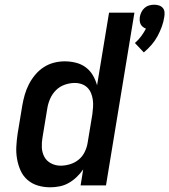

<svg xmlns="http://www.w3.org/2000/svg" viewBox="-20 -789 720 817"><path d="M592 -566 554 -606Q569 -619 580.5 -634.5Q592 -650 601 -667Q594 -670 588 -674.5Q582 -679 578.5 -686Q575 -693 574.5 -701Q574 -709 575 -717Q577 -728 582 -738Q587 -748 595.5 -755.5Q604 -763 615 -766Q626 -769 636 -769Q646 -769 656 -766Q666 -763 672.5 -755.5Q679 -748 680 -738Q681 -728 679 -717Q676 -696 668.5 -675.5Q661 -655 650.5 -635.5Q640 -616 625 -598.5Q610 -581 592 -566ZM194 8Q166 8 141 0.5Q116 -7 97 -23.5Q78 -40 67.5 -63.5Q57 -87 52.5 -113Q48 -139 49.5 -166Q51 -193 55 -220L75 -341Q79 -364 85.5 -386.5Q92 -409 103 -430.5Q114 -452 130 -471Q146 -490 166 -503Q186 -516 209 -522Q232 -528 255 -528Q280 -528 303.5 -522Q327 -516 345.5 -502Q364 -488 375.5 -468Q387 -448 393 -426L444 -735H552L431 0H323L334 -68Q322 -51 306.5 -36Q291 -21 272.5 -10.5Q254 0 233.5 4Q213 8 194 8ZM238 -84Q257 -84 277.5 -90Q298 -96 314.5 -109.5Q331 -123 340.5 -142.5Q350 -162 353 -182L373 -303Q375 -318 376 -333.5Q377 -349 375 -364Q373 -379 367.5 -392.5Q362 -406 352 -416Q342 -426 328 -431Q314 -436 298 -436Q277 -436 255.5 -428.5Q234 -421 218 -405Q202 -389 193 -368Q184 -347 181 -326L161 -205Q157 -183 158 -161.5Q159 -140 168.5 -122Q178 -104 197 -94Q216 -84 238 -84Z"/></svg>

Font: Iosevka Aile Semibold
Style: Italic
Weight: 600
Italic angle: -9°
Designer: Belleve Invis
Foundry: Belleve Invis
Version: Version 31.1.0; ttfautohint (v1.8.4)